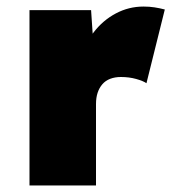

<svg xmlns="http://www.w3.org/2000/svg" viewBox="-20 -566 533 586"><path d="M70 0V-535H258L270 -357L225 -385Q238 -431 266 -467.5Q294 -504 333.5 -525Q373 -546 418 -546Q436 -546 452 -543.5Q468 -541 483 -537L427 -312Q417 -319 395.5 -325Q374 -331 349 -331Q331 -331 316.5 -325.5Q302 -320 292.5 -309Q283 -298 278 -283Q273 -268 273 -248V0Z"/></svg>

Font: Lexend Deca Black
Style: Regular
Weight: 900
Designer: Bonnie Shaver-Troup, Thomas Jockin
Foundry: Lexend
Version: Version 1.007